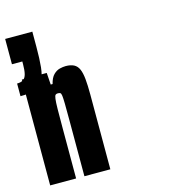

<svg xmlns="http://www.w3.org/2000/svg" viewBox="-106 -804 817 894"><g transform="rotate(-15 302.0 -356.5)"><path d="M26 0V-510H146L150 -453H159Q166 -482 180 -496Q194 -510 210 -514Q226 -518 239 -518Q263 -518 278.5 -510Q294 -502 302 -484Q310 -466 313 -435.5Q316 -405 316 -360V0H191V-277Q191 -324 190.5 -350.5Q190 -377 188.5 -388.5Q187 -400 183 -402.5Q179 -405 171 -405Q164 -405 160 -401.5Q156 -398 154 -383Q152 -368 151.5 -335Q151 -302 151 -244V0ZM0 -437V-498Q19 -498 30 -505.5Q41 -513 45.5 -531Q50 -549 50 -578V-591H0V-713H131V-641Q131 -582 127 -542.5Q123 -503 110 -480Q97 -457 70.5 -447Q44 -437 0 -437Z"/></g></svg>

Font: Saira UltraCondensed Black
Style: Regular
Weight: 900
Width: 1
Designer: Hector Gatti with collaboration of the Omnibus-Type team
Foundry: Omnibus-Type
Version: Version 1.101